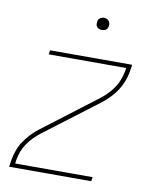

<svg xmlns="http://www.w3.org/2000/svg" viewBox="-80 -758 660 820"><g transform="rotate(10 250.0 -348.5)"><path d="M16 0 21 -33Q25 -54 32.5 -74.5Q40 -95 53 -114Q66 -133 81.5 -149.5Q97 -166 116 -180L346 -355Q362 -367 377 -382Q392 -397 403.5 -414Q415 -431 422 -449.5Q429 -468 433 -488L435 -502H99L102 -520H458L453 -488Q449 -466 441 -445.5Q433 -425 420.5 -406Q408 -387 392 -370.5Q376 -354 358 -340L127 -165Q111 -153 96 -138Q81 -123 69.5 -106Q58 -89 51 -70.5Q44 -52 41 -33L39 -18H375L372 0ZM304 -644Q298 -644 292.5 -646Q287 -648 283 -652.5Q279 -657 278.5 -663.5Q278 -670 279 -676Q279 -681 281.5 -685Q284 -689 288 -691.5Q292 -694 296 -695.5Q300 -697 305 -697Q311 -697 316.5 -694.5Q322 -692 326 -687.5Q330 -683 331 -676.5Q332 -670 331 -664Q330 -659 327.5 -655Q325 -651 321.5 -648.5Q318 -646 313.5 -645Q309 -644 304 -644Z"/></g></svg>

Font: Iosevka Term Curly Th Obl
Style: Regular
Weight: 100
Italic angle: -9°
Designer: Belleve Invis
Foundry: Belleve Invis
Version: Version 32.3.0